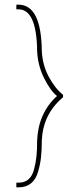

<svg xmlns="http://www.w3.org/2000/svg" viewBox="-20 -688 355 822"><path d="M60 -648Q137 -647 139 -469Q142 -407 169 -353Q196 -299 224 -277Q144 -204 139 -87Q139 -45 136 -17.5Q133 10 125.5 38Q118 66 101.5 80Q85 94 60 94H50V114H60Q91 114 112 97.5Q133 81 142.5 49Q152 17 155.5 -13.5Q159 -44 159 -87Q164 -198 247 -269L250 -272V-282Q215 -310 188.5 -360Q162 -410 159 -469Q157 -667 60 -668H50V-648Z"/></svg>

Font: Nordica Plus
Style: NordicaClassicUltraLight
Weight: 300
Version: Version 1